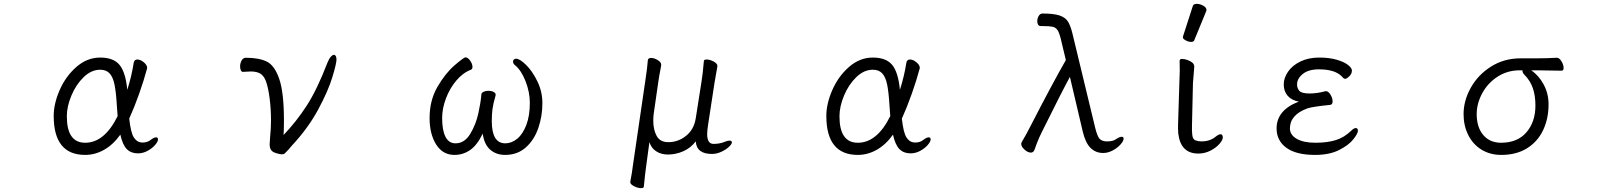

<svg xmlns="http://www.w3.org/2000/svg" viewBox="-20 -784 8334 994"><path d="M421 18Q258 18 258 -184Q258 -247 289 -318Q320 -389 375.5 -437.5Q431 -486 499 -486Q567 -486 598.5 -448.5Q630 -411 639 -319Q662 -392 672 -458Q675 -476 691 -476Q707 -476 724.5 -461.5Q742 -447 742 -432L741 -428Q725 -368 700 -297.5Q675 -227 649 -170Q657 -98 672 -74Q687 -50 708 -47L717 -46Q743 -46 759 -59Q777 -73 788 -73Q798 -73 798 -62Q798 -51 783 -33.5Q768 -16 744 -3Q720 10 694 10Q659 10 637 -11.5Q615 -33 603 -87Q566 -35 519 -8.5Q472 18 421 18ZM585 -237Q581 -306 573 -345.5Q565 -385 547.5 -404Q530 -423 499 -423Q453 -423 413.5 -385Q374 -347 350 -290Q326 -233 326 -182Q326 -45 421 -45Q521 -45 589 -183Q587 -201 585 -237Z M1223 -439Q1223 -457 1231 -471Q1239 -485 1253 -485Q1321 -485 1361.5 -465Q1402 -445 1426 -374.5Q1450 -304 1450 -159Q1450 -109 1448 -85Q1515 -155 1568.5 -238Q1622 -321 1675 -459Q1683 -479 1692 -489.5Q1701 -500 1709 -500Q1715 -500 1718.5 -493.5Q1722 -487 1722 -476Q1722 -455 1700.5 -384Q1679 -313 1627 -216.5Q1575 -120 1490 -29Q1486 -25 1474 -10Q1460 5 1454.5 10Q1449 15 1439 15Q1430 15 1410 9Q1390 3 1383 -8Q1376 -19 1376 -37Q1376 -45 1378 -69Q1383 -119 1383 -160Q1383 -219 1376 -274Q1369 -329 1357 -363Q1346 -392 1327.5 -403Q1309 -414 1278 -414Q1268 -414 1238 -412H1237Q1231 -412 1227 -420Q1223 -428 1223 -439Z M2526 -157Q2526 -42 2596 -42Q2629 -42 2658 -66Q2687 -90 2705 -137.5Q2723 -185 2723 -251Q2723 -307 2701 -363Q2679 -419 2648 -445Q2636 -454 2636 -465Q2636 -472 2640.5 -476Q2645 -480 2652 -480Q2671 -480 2704 -447.5Q2737 -415 2762.5 -362Q2788 -309 2788 -250Q2788 -183 2767 -121.5Q2746 -60 2702.5 -21Q2659 18 2595 18Q2549 18 2518 -9Q2487 -36 2479 -92Q2450 -32 2413.5 -7Q2377 18 2333 18Q2272 18 2238 -36Q2204 -90 2204 -173Q2204 -264 2244.5 -334Q2285 -404 2333 -445.5Q2381 -487 2390 -487Q2402 -487 2414 -470Q2426 -453 2426 -438Q2426 -426 2418 -423Q2376 -407 2342 -366.5Q2308 -326 2288.5 -274Q2269 -222 2269 -173Q2269 -109 2286.5 -75.5Q2304 -42 2338 -42Q2385 -42 2414.5 -91Q2444 -140 2456.5 -197.5Q2469 -255 2472 -294Q2472 -303 2483 -308.5Q2494 -314 2508 -314Q2523 -314 2534.5 -308.5Q2546 -303 2546 -294V-291Q2533 -246 2529.5 -218.5Q2526 -191 2526 -157Z M3624 -468Q3625 -476 3638 -476Q3655 -476 3674.5 -465.5Q3694 -455 3694 -443V-441L3689 -412Q3679 -357 3679 -355L3646 -139Q3641 -107 3641 -90Q3641 -39 3674 -39Q3708 -39 3735 -51Q3748 -56 3756 -56Q3769 -56 3769 -47Q3769 -38 3753.5 -23.5Q3738 -9 3714 2Q3690 13 3666 13Q3586 13 3582 -52Q3556 -18 3517.5 -1Q3479 16 3438 16Q3403 16 3377.5 -0.5Q3352 -17 3342 -48L3325 78Q3320 113 3313 183Q3312 190 3299 190Q3282 190 3262.5 180Q3243 170 3243 159V157Q3253 105 3257 70L3321 -367Q3331 -432 3334 -473Q3336 -484 3351 -484Q3367 -484 3385 -473Q3403 -462 3403 -449V-446L3399 -423Q3393 -395 3388 -359L3364 -193Q3362 -173 3362 -159Q3362 -113 3379.5 -80.5Q3397 -48 3440 -48Q3491 -48 3532 -81Q3573 -114 3582 -172L3612 -363Q3618 -398 3624 -468Z M4421 18Q4258 18 4258 -184Q4258 -247 4289 -318Q4320 -389 4375.5 -437.5Q4431 -486 4499 -486Q4567 -486 4598.5 -448.5Q4630 -411 4639 -319Q4662 -392 4672 -458Q4675 -476 4691 -476Q4707 -476 4724.5 -461.5Q4742 -447 4742 -432L4741 -428Q4725 -368 4700 -297.5Q4675 -227 4649 -170Q4657 -98 4672 -74Q4687 -50 4708 -47L4717 -46Q4743 -46 4759 -59Q4777 -73 4788 -73Q4798 -73 4798 -62Q4798 -51 4783 -33.5Q4768 -16 4744 -3Q4720 10 4694 10Q4659 10 4637 -11.5Q4615 -33 4603 -87Q4566 -35 4519 -8.5Q4472 18 4421 18ZM4585 -237Q4581 -306 4573 -345.5Q4565 -385 4547.5 -404Q4530 -423 4499 -423Q4453 -423 4413.5 -385Q4374 -347 4350 -290Q4326 -233 4326 -182Q4326 -45 4421 -45Q4521 -45 4589 -183Q4587 -201 4585 -237Z M5757 -63Q5776 -76 5787 -76Q5797 -76 5797 -66Q5797 -54 5781 -36Q5765 -18 5740.5 -5Q5716 8 5691 8Q5652 8 5625.5 -18.5Q5599 -45 5585 -105L5519 -386Q5475 -305 5372 -97Q5359 -71 5348.5 -43.5Q5338 -16 5335 -7Q5329 6 5317 6Q5301 6 5284 -9.5Q5267 -25 5267 -39Q5267 -43 5269 -47Q5297 -95 5316 -133Q5427 -349 5498 -473L5471 -586Q5463 -617 5454 -629.5Q5445 -642 5429.5 -645.5Q5414 -649 5380 -649H5369Q5359 -649 5354.5 -656Q5350 -663 5350 -674Q5350 -689 5357.5 -701.5Q5365 -714 5377 -714Q5435 -714 5465 -704Q5495 -694 5508.5 -673Q5522 -652 5532 -611L5650 -122Q5660 -82 5670.5 -68Q5681 -54 5706 -52H5712Q5742 -52 5757 -63Z M6155 -752Q6158 -764 6175.5 -764Q6193 -764 6209.5 -754.5Q6226 -745 6226 -732Q6226 -729 6225 -727L6163 -576Q6160 -567 6146.5 -567Q6133 -567 6118.5 -575Q6104 -583 6104 -589.5Q6104 -596 6105 -597ZM6086 -364Q6089 -419 6087 -470Q6088 -479 6099.5 -479Q6111 -479 6126 -474Q6160 -462 6162 -444L6163 -441L6156 -353L6151 -135Q6150 -109 6152.5 -85.5Q6155 -62 6170 -57Q6185 -52 6200 -52Q6244 -52 6273 -76Q6289 -89 6299 -89Q6309 -89 6310.5 -75Q6312 -61 6294 -40Q6276 -19 6246.5 -4Q6217 11 6184 11Q6092 11 6080 -93Q6078 -117 6079 -143Z M6879 -259Q6879 -242 6866 -241Q6776 -232 6749 -223Q6658 -190 6658 -119Q6658 -86 6693 -65.5Q6728 -45 6790 -45Q6851 -45 6895 -58.5Q6939 -72 6975 -107Q6989 -121 6999 -121Q7010 -121 7010 -107Q7010 -93 6986 -62.5Q6962 -32 6912 -7Q6862 18 6788 18Q6690 18 6639.5 -19Q6589 -56 6589 -119Q6589 -214 6704 -258Q6666 -265 6646 -288.5Q6626 -312 6626 -347Q6626 -380 6648 -412.5Q6670 -445 6712 -465.5Q6754 -486 6810 -486Q6861 -486 6899.5 -475Q6938 -464 6958.5 -448Q6979 -432 6979 -419Q6979 -400 6963 -387Q6952 -376 6944 -376Q6939 -376 6934.5 -380Q6930 -384 6926 -389Q6890 -425 6808 -425Q6754 -425 6724.5 -401Q6695 -377 6695 -347Q6695 -327 6707 -313.5Q6719 -300 6761 -300Q6780 -300 6803 -303.5Q6826 -307 6842 -312H6845Q6857 -312 6868 -294Q6879 -276 6879 -259Z M8075 -432Q8075 -418 8064 -418Q7976 -420 7938 -420H7907Q7946 -394 7971.5 -347Q7997 -300 7997 -244Q7997 -169 7968.5 -109.5Q7940 -50 7885 -16Q7830 18 7752 18Q7694 18 7649.5 -9.5Q7605 -37 7581 -85.5Q7557 -134 7557 -193Q7557 -263 7594.5 -330Q7632 -397 7699.5 -439.5Q7767 -482 7852 -482H7934Q7988 -482 8039 -485H8040Q8053 -485 8064 -466.5Q8075 -448 8075 -432ZM7625 -193Q7625 -125 7659 -85Q7693 -45 7751 -45Q7836 -45 7882.5 -99Q7929 -153 7929 -238Q7929 -289 7915.5 -328Q7902 -367 7872 -397Q7862 -407 7862 -417V-420H7848Q7784 -420 7733 -387Q7682 -354 7653.5 -301Q7625 -248 7625 -193Z"/></svg>

Font: Fusion Kai T
Style: Regular
Weight: 400
Designer: Fontworks Inc.
Version: Version 24.134;May 13, 2024